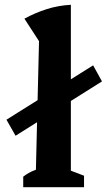

<svg xmlns="http://www.w3.org/2000/svg" viewBox="-20 -782 446 802"><path d="M77 0V-44Q87 -52 100 -59.5Q113 -67 130 -73L143 -610L82 -704Q126 -728 174 -743.5Q222 -759 276 -762V-69L331 -48V0ZM45 -215 7 -282 369 -509 406 -442Z"/></svg>

Font: Piazzolla Thin ExtraBold
Style: Regular
Weight: 800
Version: Version 2.005